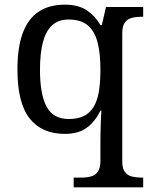

<svg xmlns="http://www.w3.org/2000/svg" viewBox="-20 -566 654 826"><path d="M297 240V198H330Q353 198 371.5 193Q390 188 401 172.5Q412 157 412 126V40Q412 24 412.5 -0.5Q413 -25 414 -50Q415 -75 416 -90H412Q390 -44 354 -17Q318 10 259 10Q160 10 107.5 -56.5Q55 -123 55 -267Q55 -364 78.5 -425.5Q102 -487 147.5 -516.5Q193 -546 259 -546Q317 -546 353.5 -521.5Q390 -497 412 -458H418L436 -536H596V-494H588Q566 -494 547 -489Q528 -484 517 -469Q506 -454 506 -422V130Q506 159 517.5 174Q529 189 547.5 193.5Q566 198 588 198H596V240ZM276 -54Q315 -54 341 -67Q367 -80 383 -106.5Q399 -133 405.5 -173Q412 -213 412 -267Q412 -337 399.5 -384.5Q387 -432 357.5 -457Q328 -482 275 -482Q231 -482 204 -457Q177 -432 164.5 -384Q152 -336 152 -266Q152 -160 180.5 -107Q209 -54 276 -54Z"/></svg>

Font: Noto Serif Armenian
Style: Regular
Weight: 400
Designer: Monotype Design Team
Foundry: Monotype Imaging Inc.
Version: Version 2.007